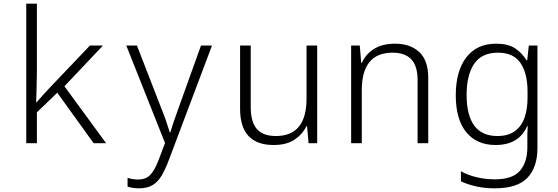

<svg xmlns="http://www.w3.org/2000/svg" viewBox="-20 -780 3040 1046"><path d="M123 0V-760H181V-390Q181 -350 179.5 -307Q178 -264 177 -222H179Q196 -242 213 -261Q230 -280 249 -300L470 -532H541L331 -310L558 0H490L292 -275L181 -168V0Z M737 246Q720 246 704.5 243.5Q689 241 675 237V189Q688 193 702.5 195.5Q717 198 732 198Q774 198 798 173.5Q822 149 844 92L879 -1L668 -532H726L858 -192Q873 -155 884 -123.5Q895 -92 905 -59H908Q918 -93 929 -124.5Q940 -156 954 -195L1075 -532H1135L899 94Q881 142 861 176Q841 210 812 228Q783 246 737 246Z M1471 10Q1288 10 1288 -187V-532H1346V-196Q1346 -116 1379 -77.5Q1412 -39 1483 -39Q1650 -39 1650 -243V-532H1708V0H1661L1653 -92H1649Q1627 -47 1583.5 -18.5Q1540 10 1471 10Z M1893 0V-532H1940L1948 -437H1951Q1971 -483 2016 -512.5Q2061 -542 2133 -542Q2215 -542 2264 -496.5Q2313 -451 2313 -356V0H2255V-344Q2255 -421 2220.5 -457Q2186 -493 2119 -493Q1951 -493 1951 -289V0Z M2675 246Q2620 246 2574 235.5Q2528 225 2491 208V153Q2528 174 2576.5 185.5Q2625 197 2675 197Q2773 197 2813 150Q2853 103 2853 23V-11Q2853 -32 2853 -49Q2853 -66 2855 -93H2852Q2807 10 2680 10Q2577 10 2520 -60Q2463 -130 2463 -261Q2463 -392 2520 -467Q2577 -542 2683 -542Q2747 -542 2785 -517.5Q2823 -493 2849 -451H2852L2861 -532H2908V26Q2908 131 2853.5 188.5Q2799 246 2675 246ZM2690 -39Q2749 -39 2785.5 -66Q2822 -93 2838 -140Q2854 -187 2854 -246V-281Q2854 -381 2815.5 -437Q2777 -493 2693 -493Q2604 -493 2563 -432Q2522 -371 2522 -263Q2522 -153 2563.5 -96Q2605 -39 2690 -39Z"/></svg>

Font: Noto Sans Mono Light
Style: Regular
Weight: 300
Designer: Monotype Design Team
Foundry: Monotype Imaging Inc.
Version: Version 2.014; ttfautohint (v1.8.4.7-5d5b)